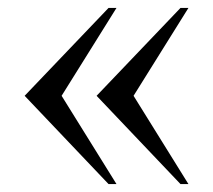

<svg xmlns="http://www.w3.org/2000/svg" viewBox="-20 -488 535 483"><path d="M434 -25 223 -247 434 -468H454L316 -247L454 -25ZM253 -25 42 -247 253 -468H273L135 -247L273 -25Z"/></svg>

Font: Frank Ruhl Libre Light
Style: Regular
Weight: 300
Designer: Yanek Iontef
Foundry: Fontef
Version: Version 6.003;gftools[0.9.30]